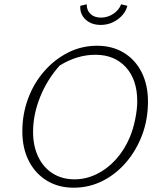

<svg xmlns="http://www.w3.org/2000/svg" viewBox="-20 -866 760 894"><path d="M323 8Q252 8 198 -25Q144 -58 114 -117Q84 -176 84 -254Q84 -335 111 -407.5Q138 -480 186.5 -535Q235 -590 297.5 -621.5Q360 -653 432 -653Q503 -653 556.5 -620.5Q610 -588 639.5 -529.5Q669 -471 669 -393Q669 -310 642 -238Q615 -166 567.5 -110.5Q520 -55 457.5 -23.5Q395 8 323 8ZM327 -31Q380 -31 429.5 -55Q479 -79 519 -123Q559 -167 584 -226Q600 -264 609.5 -310.5Q619 -357 619 -395Q619 -495 566 -553Q513 -611 424 -611Q339 -611 258 -561Q199 -495 166.5 -413.5Q134 -332 134 -252Q134 -186 158 -136Q182 -86 225.5 -58.5Q269 -31 327 -31ZM449 -750Q405 -750 378 -775.5Q351 -801 354 -839L384 -846Q383 -819 401 -801.5Q419 -784 450 -784Q481 -784 507.5 -801.5Q534 -819 544 -846L573 -839Q564 -802 528.5 -776Q493 -750 449 -750Z"/></svg>

Font: Piazzolla SC ExtraLight
Style: Italic
Weight: 200
Italic angle: -11.3°
Designer: Juan Pablo del Peral
Foundry: Huerta Tipografica
Version: Version 1.330